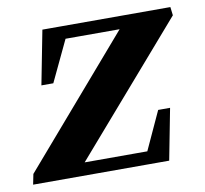

<svg xmlns="http://www.w3.org/2000/svg" viewBox="-84 -567 677 635"><g transform="rotate(-10 254.0 -250.0)"><path d="M-22 -0.4 -15 -35.2 355.2 -464.2 357.8 -457H159L171.2 -465L102 -319H62L97.2 -500H527L530.4 -471.8L152.4 -36.2L149.8 -43.4H377.6L365.4 -35.4L428.2 -172H468.2L435 -0.4Z"/></g></svg>

Font: Wittgenstein
Style: Italic
Weight: 400
Italic angle: -11°
Designer: Jörg Drees
Foundry: Jörg Drees
Version: Version 1.500